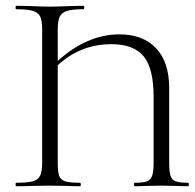

<svg xmlns="http://www.w3.org/2000/svg" viewBox="-20 -645 677 665"><path d="M632 0Q609 0 596 -1L539 -2L484 -1Q470 0 447 0Q444 0 444 -6Q444 -12 447 -12Q476 -12 489 -17Q502 -22 507 -36.5Q512 -51 512 -81V-310Q512 -408 477.5 -450Q443 -492 366 -492Q259 -492 180 -419V-81Q180 -50 185 -36Q190 -22 206 -17Q222 -12 257 -12Q260 -12 260 -6Q260 0 257 0Q230 0 214 -1L152 -2L86 -1Q68 0 36 0Q34 0 34 -6Q34 -12 36 -12Q75 -12 93.5 -17Q112 -22 119 -36.5Q126 -51 126 -81V-544Q126 -574 119 -588Q112 -602 93.5 -607.5Q75 -613 36 -613Q34 -613 34 -619Q34 -625 36 -625L86 -624Q126 -622 152 -622Q181 -622 223 -624L269 -625Q272 -625 272 -619Q272 -613 269 -613Q230 -613 211.5 -607Q193 -601 186.5 -586.5Q180 -572 180 -542V-434Q282 -526 394 -526Q475 -526 520.5 -478Q566 -430 566 -340V-81Q566 -51 570.5 -36.5Q575 -22 588.5 -17Q602 -12 632 -12Q634 -12 634 -6Q634 0 632 0Z"/></svg>

Font: Cormorant Garamond Light
Style: Regular
Weight: 300
Designer: Christian Thalmann (Catharsis Fonts)
Version: Version 3.000